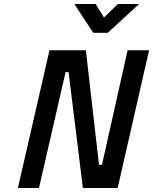

<svg xmlns="http://www.w3.org/2000/svg" viewBox="-20 -946 770 966"><path d="M176 0 310 -583H325L397 0H572L730 -693H622L493 -117H478L412 -693H229L70 0ZM573 -926 503 -858 461 -926H354L449 -781H522L680 -926Z"/></svg>

Font: RazerF5 SemiBold
Style: Italic
Weight: 600
Foundry: Razer Inc.
Version: Version 2